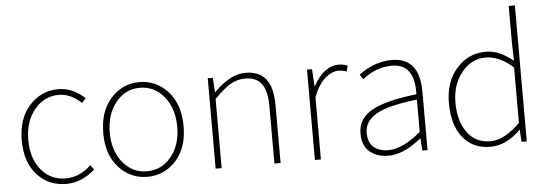

<svg xmlns="http://www.w3.org/2000/svg" viewBox="-51 -949 3189 1116"><g transform="rotate(-5 1543.5 -390.5)"><path d="M294.9 12.7Q191.4 12.7 125 -61Q58.6 -134.8 58.6 -261.7Q58.6 -389.6 127.4 -464.8Q196.3 -540 295.9 -540Q379.9 -540 450.2 -473.6L426.8 -448.2Q364.3 -506.8 295.9 -506.8Q210.9 -506.8 153.8 -438Q96.7 -369.1 96.7 -261.7Q96.7 -153.3 151.4 -86.4Q206.1 -19.5 295.9 -19.5Q375 -19.5 442.4 -83L462.9 -56.6Q384.8 12.7 294.9 12.7Z M534.2 -261.7Q534.2 -389.6 602.1 -464.8Q669.9 -540 768.6 -540Q867.2 -540 935.1 -464.8Q1002.9 -389.6 1002.9 -261.7Q1002.9 -135.7 935.1 -61.5Q867.2 12.7 768.6 12.7Q669.9 12.7 602.1 -61.5Q534.2 -135.7 534.2 -261.7ZM965.8 -261.7Q965.8 -369.1 909.7 -438Q853.5 -506.8 768.6 -506.8Q683.6 -506.8 627.9 -438Q572.3 -369.1 572.3 -261.7Q572.3 -155.3 627.9 -87.4Q683.6 -19.5 768.6 -19.5Q853.5 -19.5 909.7 -87.4Q965.8 -155.3 965.8 -261.7Z M1167 0V-527.3H1196.3L1202.1 -443.4H1204.1Q1298.8 -540 1386.7 -540Q1467.8 -540 1506.8 -490.2Q1545.9 -440.4 1545.9 -338.9V0H1509.8V-334Q1509.8 -421.9 1479.5 -464.4Q1449.2 -506.8 1382.8 -506.8Q1335.9 -506.8 1295.9 -482.9Q1255.9 -459 1202.1 -403.3V0Z M1746.1 0V-527.3H1775.4L1781.2 -427.7H1783.2Q1844.7 -540 1932.6 -540Q1961.9 -540 1983.4 -529.3L1974.6 -496.1Q1953.1 -504.9 1927.7 -504.9Q1888.7 -504.9 1849.1 -470.7Q1809.6 -436.5 1781.2 -364.3V0Z M2174.8 12.7Q2108.4 12.7 2065.9 -22.9Q2023.4 -58.6 2023.4 -129.9Q2023.4 -216.8 2105 -262.7Q2186.5 -308.6 2367.2 -329.1Q2373 -506.8 2239.3 -506.8Q2146.5 -506.8 2067.4 -443.4L2048.8 -471.7Q2141.6 -540 2241.2 -540Q2403.3 -540 2403.3 -340.8V0H2373L2368.2 -70.3H2365.2Q2263.7 12.7 2174.8 12.7ZM2177.7 -19.5Q2260.7 -19.5 2367.2 -109.4V-297.9Q2200.2 -279.3 2129.9 -239.3Q2059.6 -199.2 2059.6 -130.9Q2059.6 -73.2 2092.3 -46.4Q2125 -19.5 2177.7 -19.5Z M2769.5 12.7Q2668.9 12.7 2609.9 -59.1Q2550.8 -130.9 2550.8 -261.7Q2550.8 -385.7 2619.6 -462.9Q2688.5 -540 2787.1 -540Q2833 -540 2869.1 -523.9Q2905.3 -507.8 2949.2 -473.6L2946.3 -573.2V-793.9H2982.4V0H2952.1L2947.3 -70.3H2945.3Q2862.3 12.7 2769.5 12.7ZM2772.5 -19.5Q2854.5 -19.5 2946.3 -111.3V-434.6Q2866.2 -506.8 2785.2 -506.8Q2702.1 -506.8 2645.5 -435.5Q2588.9 -364.3 2588.9 -261.7Q2588.9 -152.3 2637.7 -85.9Q2686.5 -19.5 2772.5 -19.5Z"/></g></svg>

Font: Gen Shin Gothic ExtraLight
Style: Regular
Weight: 100
Designer: [Source Han Sans]
Ryoko NISHIZUKA  (kana & ideographs); Paul D. Hunt (Latin, Greek & Cyrillic); Wenlong ZHANG  (bopomofo
Version: Version 1.002.20150607